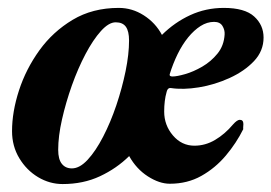

<svg xmlns="http://www.w3.org/2000/svg" viewBox="-20 -453 690 488"><path d="M139.2 14.8Q106.1 14.8 76.7 -2.8Q47.4 -20.4 29 -51Q10.6 -81.6 10.6 -119.6Q10.6 -168.7 28.2 -223Q45.8 -277.3 80 -324.9Q114.3 -372.5 164.8 -402.7Q215.3 -432.9 281.9 -432.9Q316 -432.9 345.5 -414Q375.1 -395.1 391.6 -364.3Q423.6 -396.1 463.4 -414.5Q503.3 -432.9 548.8 -432.9Q602.1 -432.9 626 -411.1Q649.9 -389.4 649.9 -357.6Q649.9 -323.5 625.6 -297.7Q601.3 -272 563.6 -254.8Q526 -237.6 485.7 -231Q445.5 -224.4 413.8 -229.3Q406.2 -230.1 403.7 -220.1Q400.2 -208 398.8 -195.7Q397.3 -183.4 397.3 -169.4Q397.3 -134.9 419.5 -108.8Q441.7 -82.7 474.1 -82.7Q501.9 -82.7 526.7 -97.4Q551.5 -112 572.3 -136.7Q582.7 -148.5 589.5 -148.5Q598.6 -148.5 598.6 -137.7Q598.6 -135.1 598.2 -130.9Q597.8 -126.8 598.3 -124.8Q580.7 -89.3 554 -57.6Q527.3 -25.9 491.9 -6Q456.4 14 411.6 14Q385.1 14 355.9 -4.7Q326.7 -23.4 308.3 -56.3Q276.5 -24.9 234 -5Q191.6 14.8 139.2 14.8ZM162.7 -25Q182.6 -25 203 -47.2Q223.4 -69.3 242.2 -105.7Q261 -142 275.7 -185.5Q290.3 -228.9 299.2 -272.1Q308 -315.4 308 -349.9Q308 -373.7 299.9 -385Q291.8 -396.3 274 -396.3Q256.6 -396.3 236.6 -374.2Q216.6 -352 197.4 -315.7Q178.2 -279.3 162.7 -235.9Q147.3 -192.4 137.6 -149.6Q127.9 -106.8 127.9 -72.2Q127.9 -48.1 137.2 -36.6Q146.4 -25 162.7 -25ZM418.4 -258.6Q429.4 -258.6 450.5 -264.6Q471.5 -270.6 494 -283.6Q516.4 -296.6 532.8 -316.8Q549.2 -336.9 550.9 -365.3Q551.7 -376.8 545.4 -387.1Q539.1 -397.4 524.1 -397.4Q506.4 -397.4 489.8 -386.9Q473.2 -376.3 458.2 -358Q443.3 -339.6 431.4 -315.4Q419.6 -291.2 411.4 -264.6Q409.7 -258.6 418.4 -258.6Z"/></svg>

Font: EB Garamond
Style: Italic
Weight: 400
Italic angle: -17.2°
Designer: Georg Duffner and Octavio Pardo
Foundry: Georg Duffner
Version: Version 1.001